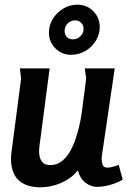

<svg xmlns="http://www.w3.org/2000/svg" viewBox="-20 -789 544 820"><path d="M192 -497 149 -169Q148 -162 147.5 -155.5Q147 -149 147 -142Q147 -117 157.5 -100.5Q168 -84 196 -84Q222 -84 242.5 -99.5Q263 -115 278 -140.5Q293 -166 303 -196Q313 -226 319.5 -255Q326 -284 329 -307L348 -453L342 -497H470L416 -130Q415 -125 414.5 -119.5Q414 -114 414 -109Q414 -96 418.5 -84.5Q423 -73 439 -73Q449 -73 463 -77Q477 -81 487 -85L504 -22Q490 -13 471 -6Q452 1 432.5 5Q413 9 396 9Q376 9 358.5 0Q341 -9 329.5 -24.5Q318 -40 314 -59H310Q297 -42 278.5 -29Q260 -16 239 -7Q218 2 196 6.5Q174 11 153 11Q92 11 59.5 -19.5Q27 -50 27 -111Q27 -128 30 -146L70 -453L65 -497ZM309.7 -769Q351.3 -769 378.6 -741Q406 -713 406 -673.8Q406 -642 389 -614.5Q372 -587 344 -571Q316 -555 283.7 -555Q243.9 -555 216.4 -582.7Q189 -610.4 189 -649.4Q189 -682 206 -709Q223 -736 250.5 -752.5Q278 -769 309.7 -769ZM301.2 -702Q282 -702 269 -689.1Q256 -676.2 256 -656.5Q256 -641 265.5 -631Q275 -621 291.2 -621Q310 -621 323.5 -634.2Q337 -647.3 337 -666Q337 -681 327 -691.5Q317 -702 301.2 -702Z"/></svg>

Font: Rosario
Style: Italic
Weight: 400
Italic angle: -8.05°
Designer: Hector Gatti
Foundry: Omnibus Type
Version: Version 1.201